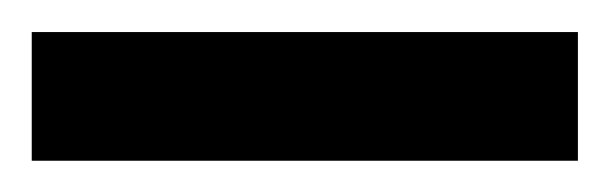

<svg xmlns="http://www.w3.org/2000/svg" viewBox="-20 33 384 121"><path d="M0 53.2H344.2V134.3H0Z"/></svg>

Font: Oswald Regular
Style: Regular
Weight: 400
Designer: Vernon Adams
Foundry: Vernon Adams
Version: 3.0; ttfautohint (v0.95) -l 8 -r 50 -G 200 -x 0 -w "G" -W -c